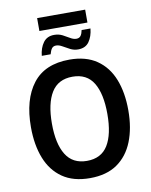

<svg xmlns="http://www.w3.org/2000/svg" viewBox="-106 -1086 924 1173"><g transform="rotate(-10 356.0 -499.5)"><path d="M207 -929V-1009H505V-929ZM195 -777Q200 -826 223.5 -858Q247 -890 291 -890Q320 -890 343 -878Q366 -866 385 -854.5Q404 -843 422 -843Q440 -843 449 -855.5Q458 -868 462 -890H517Q512 -841 489.5 -809Q467 -777 421 -777Q395 -777 372 -789Q349 -801 329 -812.5Q309 -824 292 -824Q274 -824 265 -812Q256 -800 250 -777ZM658 -358Q658 -248 625 -165Q592 -82 525.5 -36Q459 10 356 10Q253 10 186 -36.5Q119 -83 86.5 -166Q54 -249 54 -359Q54 -530 129 -627.5Q204 -725 357 -725Q459 -725 526 -679Q593 -633 625.5 -550.5Q658 -468 658 -358ZM184 -358Q184 -233 226 -165Q268 -97 356 -97Q445 -97 486.5 -164.5Q528 -232 528 -358Q528 -483 487 -551Q446 -619 357 -619Q268 -619 226 -551Q184 -483 184 -358Z"/></g></svg>

Font: Noto Sans SemiCondensed SemiBold
Style: Regular
Weight: 600
Width: 4
Designer: Monotype Design Team
Foundry: Monotype Imaging Inc.
Version: Version 2.013; ttfautohint (v1.8.4.7-5d5b)